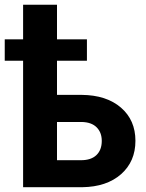

<svg xmlns="http://www.w3.org/2000/svg" viewBox="-33 -782 611 802"><path d="M330.1 -528.3H205.1V-385.7H308.1Q411.6 -384.8 472.2 -332.5Q532.7 -280.3 532.7 -193.8Q532.7 -107.4 472.7 -54.4Q412.6 -1.5 310.5 0H63.5V-528.3H-13.2V-617.7H63.5V-762.2H205.1V-617.7H330.1ZM205.1 -272.5V-112.8H305.2Q347.7 -112.8 369.9 -134.3Q392.1 -155.8 392.1 -193.4Q392.1 -228.5 370.8 -250Q349.6 -271.5 308.6 -272.5Z"/></svg>

Font: Roboto
Style: Bold
Weight: 700
Designer: Google
Version: Version 2.134; 2016; ttfautohint (v1.6)